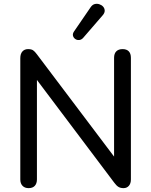

<svg xmlns="http://www.w3.org/2000/svg" viewBox="-20 -966 781 993"><path d="M128 7Q108 7 96.5 -5Q85 -17 85 -38V-665Q85 -688 96 -700Q107 -712 125 -712Q142 -712 151 -706Q160 -700 171 -685L595 -123H570V-667Q570 -689 581.5 -700.5Q593 -712 614 -712Q635 -712 646 -700.5Q657 -689 657 -667V-38Q657 -17 646.5 -5Q636 7 619 7Q603 7 592.5 0.5Q582 -6 571 -21L148 -583H171V-38Q171 -17 160 -5Q149 7 128 7ZM410 -770Q401 -760 389.5 -759Q378 -758 369 -764.5Q360 -771 357.5 -781Q355 -791 362 -802L449 -929Q458 -942 470 -945Q482 -948 494 -944Q506 -940 513.5 -931.5Q521 -923 521.5 -911.5Q522 -900 512 -888Z"/></svg>

Font: Nunito Medium
Style: Regular
Weight: 500
Designer: Vernon Adams
Foundry: Vernon Adams
Version: Version 3.601